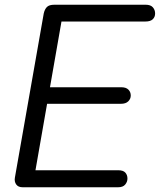

<svg xmlns="http://www.w3.org/2000/svg" viewBox="-20 -792 676 812"><path d="M76 0Q57 0 48.5 -12Q40 -24 43 -41L165 -735Q169 -753 178.5 -762.5Q188 -772 210 -772H596Q617 -772 626.5 -761Q636 -750 636 -735Q636 -720 626 -710.5Q616 -701 595 -701H240L130 -72H480Q501 -72 510 -62Q519 -52 519 -37Q519 -23 509.5 -11.5Q500 0 479 0ZM140 -353 152 -423H493Q513 -423 523 -413Q533 -403 533 -388Q533 -374 522.5 -363.5Q512 -353 491 -353Z"/></svg>

Font: Edu VIC WA NT Beginner Medium
Style: Regular
Weight: 500
Designer: Tina and Corey Anderson
Foundry: Google for Education
Version: Version 1.003